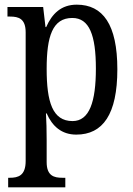

<svg xmlns="http://www.w3.org/2000/svg" viewBox="-20 -566 569 823"><path d="M15 237H260V196H247C212 196 180 188 180 129V34C180 -6 179 -48 177 -80H180C204 -25 244 11 307 11C421 11 483 -76 483 -269C483 -461 421 -546 309 -546C242 -546 203 -507 178 -450H175L165 -536H12V-495H23C60 -495 90 -486 90 -427V124C90 187 58 196 22 196H15ZM291 -47C205 -47 180 -129 180 -271C180 -410 205 -489 290 -489C363 -489 391 -415 391 -272C391 -129 363 -47 291 -47Z"/></svg>

Font: Noto Serif Lao Condensed
Style: Regular
Weight: 400
Width: 3
Designer: Monotype Design Team
Foundry: Monotype Imaging Inc.
Version: Version 2.003